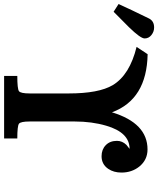

<svg xmlns="http://www.w3.org/2000/svg" viewBox="14 -810 751 910"><g transform="rotate(90 389.0 -355.5)"><path d="M621.1 -579.6 640.1 -594.7Q562.5 -594.7 530.3 -483.9Q510.3 -416 510.3 -334.5V-121.6Q510.3 -78.1 521 -70.3Q531.7 -62.5 590.8 -62.5V0H294.4V-62.5Q355.5 -62.5 366.5 -70.3Q377.4 -78.1 377.4 -121.6V-306.2Q377.4 -448.7 337.9 -515.1Q289.6 -595.2 156.7 -627.9L191.4 -680.2Q405.8 -676.3 466.8 -511.2Q518.1 -679.7 642.6 -679.7Q692.4 -679.7 724.1 -640.6Q752.4 -605 752.4 -556.2Q752.4 -519.5 734.9 -493.7Q713.4 -461.9 674.8 -461.9Q643.1 -461.9 622.6 -481.7Q602.1 -501.5 602.1 -534.7Q602.1 -560.1 621.1 -579.6ZM63.5 -591.8Q36.6 -565.9 -9.8 -519L-46.4 -542.5Q-23.4 -593.8 22.5 -687.5Q35.2 -711.4 65.4 -710.9Q84.5 -710.9 100.6 -698.2Q116.7 -685.5 116.7 -666Q116.7 -646.5 63.5 -591.8Z"/></g></svg>

Font: Accordance
Style: Bold
Weight: 700
Version: Version 1.2 (build January 31, 2020) Miklal Software Solutio